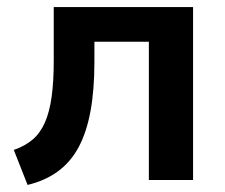

<svg xmlns="http://www.w3.org/2000/svg" viewBox="-20 -509 637 543"><path d="M58 14 19 -85Q51 -96 72.5 -114.5Q94 -133 107 -162.5Q120 -192 126 -235Q132 -278 132 -338V-489H526V0H401V-391H247V-334Q247 -255 236 -195Q225 -135 202.5 -93Q180 -51 144 -24.5Q108 2 58 14Z"/></svg>

Font: NunitoSans3
Style: Bold
Weight: 700
Designer: Vernon Adams
Foundry: Vernon Adams
Version: Version 3.101;gftools[0.9.27]